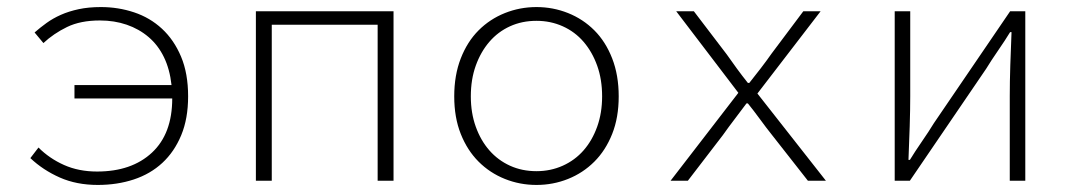

<svg xmlns="http://www.w3.org/2000/svg" viewBox="-20 -512 3040 544"><path d="M257 12Q197 12 149.5 -9Q102 -30 66 -64L89 -94Q120 -63 161.5 -44.5Q203 -26 255 -26Q353 -26 410.5 -79.5Q468 -133 468 -233H191V-271H466Q461 -316 444.5 -350Q428 -384 401 -407Q374 -430 339 -442Q304 -454 263 -454Q208 -454 170 -435.5Q132 -417 103 -390L78 -420Q94 -434 112 -447Q130 -460 152.5 -470Q175 -480 203 -486Q231 -492 266 -492Q315 -492 360 -477Q405 -462 439 -430.5Q473 -399 493 -351.5Q513 -304 513 -239Q513 -176 493.5 -129Q474 -82 440 -50.5Q406 -19 359 -3.5Q312 12 257 12Z M705 0V-480H1095V0H1050V-442H750V0Z M1500 12Q1453 12 1410.5 -5Q1368 -22 1336 -54Q1304 -86 1285.5 -132.5Q1267 -179 1267 -239Q1267 -299 1285.5 -346.5Q1304 -394 1336 -426Q1368 -458 1410.5 -475Q1453 -492 1500 -492Q1547 -492 1589.5 -475Q1632 -458 1664 -426Q1696 -394 1714.5 -346.5Q1733 -299 1733 -239Q1733 -179 1714.5 -132.5Q1696 -86 1664 -54Q1632 -22 1589.5 -5Q1547 12 1500 12ZM1500 -27Q1540 -27 1574.5 -42.5Q1609 -58 1633.5 -86Q1658 -114 1672 -153Q1686 -192 1686 -239Q1686 -287 1672 -326Q1658 -365 1633.5 -393.5Q1609 -422 1574.5 -437.5Q1540 -453 1500 -453Q1459 -453 1425 -437.5Q1391 -422 1366.5 -393.5Q1342 -365 1328 -326Q1314 -287 1314 -239Q1314 -192 1328 -153Q1342 -114 1366.5 -86Q1391 -58 1425 -42.5Q1459 -27 1500 -27Z M1880 0 2072 -249 1896 -480H1946L2039 -358Q2053 -338 2068 -317.5Q2083 -297 2099 -277H2103Q2119 -297 2135.5 -318.5Q2152 -340 2166 -360L2256 -480H2305L2126 -247L2320 0H2269L2167 -130Q2151 -150 2133.5 -174Q2116 -198 2099 -219H2095Q2078 -196 2061.5 -174.5Q2045 -153 2028 -129L1929 0Z M2515 0V-480H2559V-240Q2559 -201 2557.5 -154Q2556 -107 2554 -59H2558Q2572 -82 2592 -111Q2612 -140 2626 -163L2842 -480H2885V0H2841V-240Q2841 -280 2842.5 -326.5Q2844 -373 2846 -421H2842Q2828 -398 2808 -369Q2788 -340 2774 -317L2558 0Z"/></svg>

Font: Source Code Pro Light
Style: Regular
Weight: 300
Monospace: yes
Designer: Paul D. Hunt, Teo Tuominen
Foundry: Adobe Systems Incorporated
Version: Version 2.030;PS 1.000;hotconv 16.6.51;makeotf.lib2.5.65220